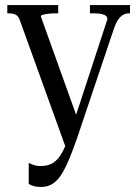

<svg xmlns="http://www.w3.org/2000/svg" viewBox="-20 -730 545 762"><path d="M285 -179Q271 -139 257 -104.5Q243 -70 227.5 -43.5Q212 -17 191.5 -2.5Q171 12 143 12Q125 12 113.5 8.5Q102 5 94 0V-83Q100 -81 112 -76Q124 -71 141 -71Q172 -71 192 -84.5Q212 -98 227 -125.5Q242 -153 256 -195L406 -653Q407 -660 402 -665.5Q397 -671 385 -674Q373 -677 356 -677H337V-710H496V-677H491Q479 -677 468.5 -671Q458 -665 449 -652Q440 -639 432 -616ZM292 -247 244 -136 59 -649Q54 -663 47 -668.5Q40 -674 31.5 -675.5Q23 -677 13 -677H9V-710H211V-677H198Q185 -677 172 -675.5Q159 -674 150.5 -671.5Q142 -669 142 -665Z"/></svg>

Font: Roboto Serif 120pt ExtraCondensed
Style: Regular
Weight: 400
Width: 2
Designer: Greg Gazdowicz
Foundry: Commercial Type
Version: Version 1.008